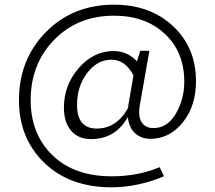

<svg xmlns="http://www.w3.org/2000/svg" viewBox="-20 -623 918 820"><path d="M618 -406 577 -173Q569 -126 585 -101Q601 -76 635 -76Q695 -76 731 -137.5Q767 -199 767 -274Q767 -401 684 -478.5Q601 -556 467 -556Q312 -556 211.5 -453Q111 -350 111 -195Q111 -51 203.5 39.5Q296 130 458 130Q568 130 662 91L680 130Q567 177 456 177Q278 177 169.5 72.5Q61 -32 61 -195Q61 -369 176 -486Q291 -603 467 -603Q621 -603 719 -511.5Q817 -420 817 -276Q817 -170 760.5 -100Q704 -30 622 -30Q584 -30 557.5 -53.5Q531 -77 526 -123Q473 -29 369 -29Q314 -29 283.5 -65Q253 -101 253 -163Q253 -260 316.5 -332.5Q380 -405 465 -405Q524 -405 565 -361L579 -406ZM393 -74Q478 -74 527 -162Q527 -167 529 -179L550 -301Q515 -368 456 -368Q395 -368 352 -311Q309 -254 309 -175Q309 -74 393 -74Z"/></svg>

Font: EauTestText Semilight
Style: Italic
Weight: 300
Italic angle: -12°
Designer: Christian Thalmann (Catharsis Fonts)
Version: Version 0.001;PS 000.001;hotconv 1.0.88;makeotf.lib2.5.64775